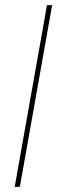

<svg xmlns="http://www.w3.org/2000/svg" viewBox="-20 -724 230 744"><path d="M37 0 162 -704H182L57 0Z"/></svg>

Font: Poppins Variable
Style: Italic
Weight: 100
Italic angle: -10°
Designer: Jonny Pinhorn
Foundry: Indian Type Foundry
Version: Version 6.000